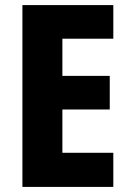

<svg xmlns="http://www.w3.org/2000/svg" viewBox="-20 -734 509 754"><path d="M425 0H68V-714H425V-582H225V-436H411V-304H225V-134H425Z"/></svg>

Font: Noto Sans Lao UI Cond ExtBd
Style: Regular
Weight: 800
Width: 3
Designer: Monotype Design Team
Foundry: Monotype Imaging Inc.
Version: Version 2.000; ttfautohint (v1.8.4.7-5d5b)